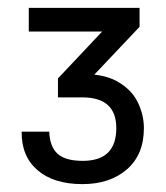

<svg xmlns="http://www.w3.org/2000/svg" viewBox="-20 -870 420 487"><path d="M189 -403Q116 -403 75 -438.5Q34 -474 35 -536H105Q106 -499 125.5 -480.5Q145 -462 190 -462Q275 -462 275 -545Q275 -623 189 -623H127V-671L289 -843L295 -790H53V-850H334V-802L176 -635L172 -682Q238 -685 275.5 -664.5Q313 -644 329 -611.5Q345 -579 345 -545Q345 -478 302 -440.5Q259 -403 189 -403Z"/></svg>

Font: 42dot Sans Medium
Style: Regular
Weight: 500
Designer: 42dot
Version: Version 1.000